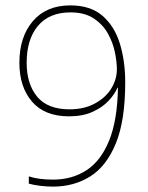

<svg xmlns="http://www.w3.org/2000/svg" viewBox="-20 -774 549 713"><path d="M445 -468Q445 -326 410 -241Q375 -156 314.5 -118.5Q254 -81 177 -81Q153 -81 129 -84Q105 -87 87 -92V-119Q123 -107 177 -107Q248 -107 301.5 -142Q355 -177 385.5 -252.5Q416 -328 418 -448H416Q406 -424 383 -399.5Q360 -375 323.5 -358.5Q287 -342 236 -342Q146 -342 99 -396.5Q52 -451 52 -541Q52 -637 102 -695.5Q152 -754 241 -754Q316 -754 360.5 -715.5Q405 -677 425 -612.5Q445 -548 445 -468ZM242 -728Q163 -728 121 -678Q79 -628 79 -541Q79 -462 118 -415Q157 -368 238 -368Q292 -368 332 -389.5Q372 -411 393 -445Q414 -479 414 -517Q414 -543 407 -578.5Q400 -614 381.5 -648Q363 -682 329 -705Q295 -728 242 -728Z"/></svg>

Font: Noto Sans Telugu UI SemiCondensed Thin
Style: Regular
Weight: 100
Width: 4
Designer: Jelle Bosma - Monotype Design Team
Foundry: Monotype Imaging Inc.
Version: Version 2.005; ttfautohint (v1.8.4.7-5d5b)